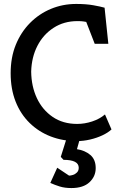

<svg xmlns="http://www.w3.org/2000/svg" viewBox="-20 -711 612 973"><path d="M369 4Q298 4 237 -19.5Q176 -43 130 -88Q84 -133 59 -196.5Q34 -260 34 -340Q34 -420 60 -484Q86 -548 132 -594.5Q178 -641 238 -666Q298 -691 366 -691Q416 -691 452.5 -684.5Q489 -678 510 -672L529 -489H460L417 -600Q410 -601 401.5 -602.5Q393 -604 372 -604Q304 -604 251.5 -570Q199 -536 169.5 -478.5Q140 -421 138 -348Q139 -273 167 -213.5Q195 -154 247 -118.5Q299 -83 371 -83Q409 -83 447 -95.5Q485 -108 512 -131L545 -55Q528 -39 499.5 -25.5Q471 -12 437 -4Q403 4 369 4ZM342 242Q308 242 282.5 234Q257 226 235 216L270 139L330 179Q338 179 349.5 175.5Q361 172 370 163Q379 154 379 139Q379 99 302 99L288 84L316 -5H384L370 45Q410 51 437.5 74Q465 97 465 141Q465 183 433.5 212.5Q402 242 342 242Z"/></svg>

Font: Kreon Light
Style: Regular
Weight: 400
Version: Version 2.002